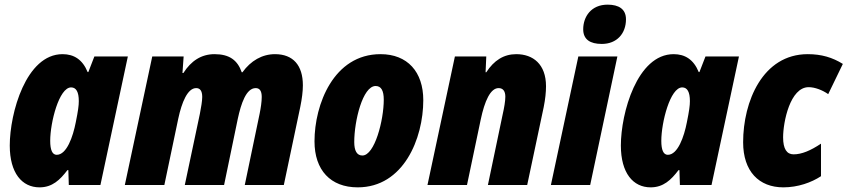

<svg xmlns="http://www.w3.org/2000/svg" viewBox="-20 -796 3646 826"><path d="M150 10C205 10 238 -22 270 -64H274L276 0H412L530 -553H386L360 -486H357C335 -540 298 -563 249 -563C92 -563 22 -309 22 -170C22 -51 75 10 150 10ZM224 -130C205 -130 196 -151 196 -190C196 -269 234 -420 286 -420C308 -420 319 -400 319 -361C319 -342 316 -319 306 -270C294 -208 267 -130 224 -130Z M517 0H687L747 -286C762 -356 787 -417 824 -417C840 -417 850 -406 850 -379C850 -362 845 -332 840 -307L775 0H944L1003 -285C1017 -350 1039 -417 1080 -417C1097 -417 1106 -405 1106 -379C1106 -358 1102 -332 1097 -307L1033 0H1201L1272 -337C1279 -371 1283 -403 1283 -429C1283 -515 1241 -563 1163 -563C1108 -563 1059 -535 1023 -485H1020C1002 -537 967 -563 903 -563C846 -563 802 -534 769 -482H765L770 -553H635Z M1519 10C1716 10 1801 -200 1801 -365C1801 -487 1733 -563 1617 -563C1415 -563 1333 -346 1333 -188C1333 -64 1402 10 1519 10ZM1539 -127C1515 -127 1504 -148 1504 -185C1504 -275 1540 -426 1596 -426C1620 -426 1631 -406 1631 -367C1631 -279 1592 -127 1539 -127Z M1819 0H1989L2048 -281C2065 -362 2090 -417 2125 -417C2144 -417 2154 -404 2154 -380C2154 -361 2149 -332 2143 -306L2079 0H2248L2319 -335C2326 -370 2329 -400 2329 -425C2329 -520 2273 -563 2201 -563C2147 -563 2105 -536 2072 -485H2069L2072 -553H1937Z M2569 -607C2634 -607 2673 -652 2673 -713C2673 -757 2642 -776 2594 -776C2523 -776 2489 -724 2489 -670C2489 -626 2519 -607 2569 -607ZM2350 0H2519L2636 -553H2468Z M2779 10C2834 10 2867 -22 2899 -64H2903L2905 0H3041L3159 -553H3015L2989 -486H2986C2964 -540 2927 -563 2878 -563C2721 -563 2651 -309 2651 -170C2651 -51 2704 10 2779 10ZM2853 -130C2834 -130 2825 -151 2825 -190C2825 -269 2863 -420 2915 -420C2937 -420 2948 -400 2948 -361C2948 -342 2945 -319 2935 -270C2923 -208 2896 -130 2853 -130Z M3350 10C3413 10 3471 -11 3512 -38V-178C3467 -148 3429 -132 3394 -132C3365 -132 3349 -155 3349 -205C3349 -271 3379 -421 3459 -421C3486 -421 3519 -408 3543 -391L3606 -521C3561 -549 3514 -563 3455 -563C3261 -563 3177 -359 3177 -184C3177 -59 3245 10 3350 10Z"/></svg>

Font: Noto Sans Condensed Black
Style: Italic
Weight: 900
Width: 3
Italic angle: -12°
Designer: Monotype Design Team
Foundry: Monotype Imaging Inc.
Version: Version 2.013